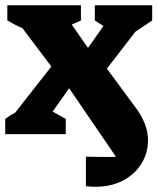

<svg xmlns="http://www.w3.org/2000/svg" viewBox="-32 -512 601 733"><path d="M-12 0V-58Q6 -72 26 -82L164 -258L54 -404Q24 -417 -4 -434V-492H277V-434L242 -418L304 -329L363 -413Q346 -423 330 -434V-492H549V-434L485 -391L376 -250L486 -101Q533 -38 533 23Q533 73 507.5 113.5Q482 154 437 177.5Q392 201 333 201Q314 201 296 199V86Q321 87 344.5 87Q368 87 392 87Q401 87 408 87Q409 86 409 84L232 -175L169 -86L219 -58V0Z"/></svg>

Font: Piazzolla ExtraBold
Style: Regular
Weight: 800
Designer: Juan Pablo del Peral
Foundry: Huerta Tipografica
Version: Version 1.330